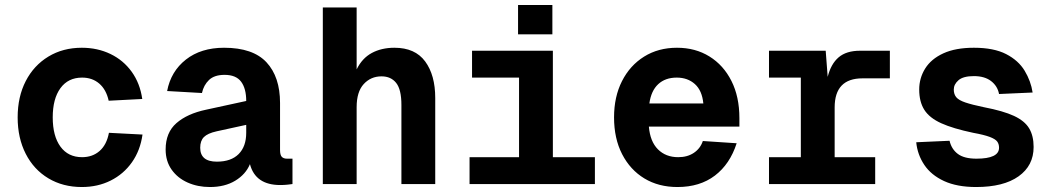

<svg xmlns="http://www.w3.org/2000/svg" viewBox="-20 -740 4240 772"><path d="M309 12Q233 12 174.5 -23Q116 -58 83.5 -121.5Q51 -185 51 -268Q51 -351 83.5 -414Q116 -477 174.5 -512.5Q233 -548 309 -548Q372 -548 424 -523Q476 -498 509.5 -451.5Q543 -405 552 -342L417 -335Q407 -380 379 -404Q351 -428 310 -428Q254 -428 223 -385.5Q192 -343 192 -268Q192 -193 223 -150.5Q254 -108 310 -108Q352 -108 380.5 -133Q409 -158 418 -206L553 -199Q544 -135 510.5 -87.5Q477 -40 425 -14Q373 12 309 12Z M824 12Q775 12 734.5 -6Q694 -24 670 -58Q646 -92 646 -139Q646 -207 689.5 -245Q733 -283 809 -299L970 -334Q970 -384 949.5 -411.5Q929 -439 883 -439Q842 -439 820.5 -418.5Q799 -398 792 -366L652 -374Q667 -453 727.5 -500.5Q788 -548 881 -548Q997 -548 1051.5 -489.5Q1106 -431 1106 -326V-137Q1106 -117 1113 -109.5Q1120 -102 1134 -102H1156V0Q1150 1 1136 2.5Q1122 4 1107 4Q1007 4 985 -80Q968 -39 926 -13.5Q884 12 824 12ZM852 -90Q909 -90 939.5 -120.5Q970 -151 970 -206V-238L851 -212Q815 -204 800 -189Q785 -174 785 -146Q785 -90 852 -90Z M1278 0V-710H1414V-461Q1436 -506 1475 -527Q1514 -548 1566 -548Q1649 -548 1689.5 -493Q1730 -438 1730 -346V0H1594V-318Q1594 -380 1573 -406.5Q1552 -433 1514 -433Q1471 -433 1442.5 -402Q1414 -371 1414 -309V0Z M1868 0V-108H2067V-428H1878V-536H2203V-108H2372V0ZM2063 -602V-720H2201V-602Z M2704 12Q2628 12 2571 -22.5Q2514 -57 2481.5 -120Q2449 -183 2449 -268Q2449 -351 2481 -414Q2513 -477 2570 -512.5Q2627 -548 2702 -548Q2776 -548 2832.5 -513Q2889 -478 2921 -414.5Q2953 -351 2953 -265V-231H2589Q2594 -171 2625.5 -139.5Q2657 -108 2707 -108Q2744 -108 2770 -125.5Q2796 -143 2806 -173L2942 -164Q2915 -80 2854.5 -34Q2794 12 2704 12ZM2591 -324H2808Q2803 -376 2774 -402Q2745 -428 2701 -428Q2655 -428 2626.5 -401.5Q2598 -375 2591 -324Z M3072 0V-108H3200V-428H3072V-536H3300L3308 -431Q3321 -483 3352 -509.5Q3383 -536 3438 -536H3558V-425H3448Q3336 -425 3336 -308V-108H3499V0Z M3905 12Q3828 12 3776 -12Q3724 -36 3696.5 -77Q3669 -118 3664 -168L3798 -174Q3806 -140 3831.5 -121Q3857 -102 3906 -102Q3997 -102 3997 -146Q3997 -161 3989.5 -171Q3982 -181 3959.5 -189.5Q3937 -198 3893 -206Q3812 -223 3764.5 -244.5Q3717 -266 3696.5 -298.5Q3676 -331 3676 -380Q3676 -426 3700 -464.5Q3724 -503 3773 -525.5Q3822 -548 3896 -548Q3976 -548 4025.5 -522.5Q4075 -497 4100 -455.5Q4125 -414 4132 -368L3997 -362Q3991 -394 3965 -414Q3939 -434 3896 -434Q3853 -434 3834 -417.5Q3815 -401 3815 -380Q3815 -361 3825 -349Q3835 -337 3861.5 -328Q3888 -319 3936 -309Q4014 -294 4057 -274Q4100 -254 4118 -224Q4136 -194 4136 -149Q4136 -74 4075.5 -31Q4015 12 3905 12Z"/></svg>

Font: Geist Mono
Style: Bold
Weight: 700
Monospace: yes
Designer: Basement.studio, Andrés Briganti, Mateo Zaragoza
Foundry: Basement.studio, Vercel, Andrés Briganti, Guido Ferreyra, Mateo Zaragoza
Version: Version 1.500; ttfautohint (v1.8.4.7-5d5b)